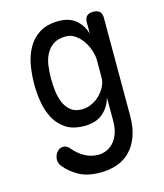

<svg xmlns="http://www.w3.org/2000/svg" viewBox="-118 -649 836 977"><g transform="rotate(-15 300.0 -160.0)"><path d="M420 -120Q411 -90 396.5 -69.5Q382 -49 363.5 -35.5Q345 -22 322 -16Q299 -10 273 -10Q213 -10 175.5 -35Q138 -60 117 -99Q96 -138 88 -186.5Q80 -235 80 -281Q80 -328 88 -377Q96 -426 118 -467Q140 -508 180 -534Q220 -560 283 -560Q338 -560 372 -532Q406 -504 420 -456V-515Q420 -538 431 -549Q442 -560 465 -560Q488 -560 499 -549Q510 -538 510 -515V0Q510 63 493 108.5Q476 154 446.5 183.5Q417 213 377 226.5Q337 240 292 240Q222 240 178 215.5Q134 191 106 156Q98 147 95 138Q92 129 92 120Q92 112 95 102Q98 92 104 83.5Q110 75 119 69.5Q128 64 139 64Q150 64 158 68.5Q166 73 173 82Q184 95 198 107.5Q212 120 228.5 129.5Q245 139 264 144.5Q283 150 304 150Q322 150 342.5 142.5Q363 135 380.5 117.5Q398 100 409 71.5Q420 43 420 0ZM282 -95Q309 -95 334 -106.5Q359 -118 378 -137Q397 -156 408.5 -179Q420 -202 420 -226V-316Q420 -340 411 -368Q402 -396 386 -419.5Q370 -443 347.5 -459Q325 -475 298 -475Q255 -475 230 -457Q205 -439 191.5 -411.5Q178 -384 174 -351Q170 -318 170 -287Q170 -255 174 -221Q178 -187 190 -159Q202 -131 224 -113Q246 -95 282 -95Z"/></g></svg>

Font: Maple Mono NF
Style: Regular
Weight: 400
Monospace: yes
Designer: subframe7536
Version: Version 7.000